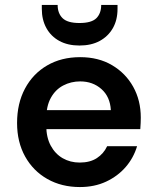

<svg xmlns="http://www.w3.org/2000/svg" viewBox="-20 -744 632 776"><path d="M303 12Q229 12 171.5 -20.5Q114 -53 81.5 -111.5Q49 -170 49 -247Q49 -326 81 -386Q113 -446 170.5 -479.5Q228 -513 304 -513Q378 -513 433 -480.5Q488 -448 518.5 -393Q549 -338 549 -269Q549 -259 548.5 -247Q548 -235 547 -222H136V-299H428Q425 -353 390 -384Q355 -415 304 -415Q267 -415 235.5 -398.5Q204 -382 185.5 -348.5Q167 -315 167 -265V-236Q167 -189 185 -155.5Q203 -122 233.5 -104.5Q264 -87 302 -87Q344 -87 371.5 -105Q399 -123 413 -153H534Q520 -106 488 -69Q456 -32 409 -10Q362 12 303 12ZM301 -560Q254 -560 220 -578.5Q186 -597 167.5 -630.5Q149 -664 149 -708V-724H213Q213 -690 233 -670.5Q253 -651 301 -651Q350 -651 369.5 -670.5Q389 -690 389 -724H455V-708Q455 -663 436 -630Q417 -597 383 -578.5Q349 -560 301 -560Z"/></svg>

Font: DM Sans 17pt SemiBold
Style: Regular
Weight: 600
Version: Version 4.004;gftools[0.9.30]